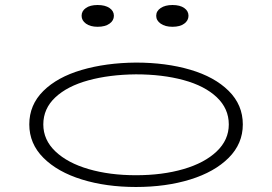

<svg xmlns="http://www.w3.org/2000/svg" viewBox="-20 -734 1087 767"><path d="M97 -237Q97 -315 153 -370.5Q209 -426 306 -454.5Q403 -483 523 -484Q643 -484 740 -455.5Q837 -427 893.5 -371Q950 -315 950 -237Q950 -160 893.5 -103.5Q837 -47 740 -17Q643 13 523 13Q404 13 307 -17Q210 -47 153.5 -103.5Q97 -160 97 -237ZM894 -237Q894 -300 846 -345.5Q798 -391 713.5 -414Q629 -437 523 -437Q417 -436 333 -413Q249 -390 201 -345Q153 -300 153 -237Q153 -175 201.5 -129Q250 -83 334 -58.5Q418 -34 523 -34Q629 -34 713 -58.5Q797 -83 845.5 -129Q894 -175 894 -237ZM306 -671Q306 -690 323 -702Q340 -714 370 -714Q400 -714 417.5 -702Q435 -690 435 -671Q435 -652 417.5 -639.5Q400 -627 370 -627Q341 -627 323.5 -639.5Q306 -652 306 -671ZM604 -671Q604 -690 622 -702Q640 -714 669 -714Q699 -714 716 -702Q733 -690 733 -671Q733 -652 716 -639.5Q699 -627 669 -627Q640 -627 622 -639.5Q604 -652 604 -671Z"/></svg>

Font: BioRhyme Expanded Light
Style: Regular
Weight: 300
Width: 7
Designer: Aoife Mooney
Foundry: Aoife Mooney Type
Version: Version 1.000